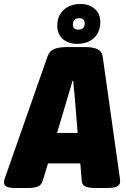

<svg xmlns="http://www.w3.org/2000/svg" viewBox="-58 -937 630 959"><path d="M18 2Q-13 2 -25.5 -5Q-38 -12 -38 -27Q-38 -36 -34.5 -45.5Q-31 -55 -27 -66L179 -654Q189 -683 213.5 -692.5Q238 -702 279 -702H365Q406 -702 428.5 -691.5Q451 -681 455 -654L538 -66Q540 -55 541 -45.5Q542 -36 542 -29Q541 -13 526.5 -5.5Q512 2 473 2H417Q390 2 371 -4.5Q352 -11 350 -36L343 -121H182L156 -36Q149 -12 130.5 -5Q112 2 83 2ZM285 -468 227 -273H330L314 -468Q312 -483 310.5 -499.5Q309 -516 308 -533H304Q299 -516 294.5 -499.5Q290 -483 285 -468ZM327 -718Q282 -718 255 -743Q228 -768 228 -808Q228 -858 260 -887.5Q292 -917 344 -917Q389 -917 416 -892Q443 -867 443 -827Q443 -777 411.5 -747.5Q380 -718 327 -718ZM334 -789Q365 -789 365 -821Q365 -846 338 -846Q306 -846 306 -814Q306 -789 334 -789Z"/></svg>

Font: Asap Semi Condensed Semi Condensed Black
Style: Italic
Weight: 900
Width: 4
Italic angle: -6°
Designer: Pablo Cosgaya
Foundry: Omnibus-Type
Version: Version 3.001; ttfautohint (v1.8.4.7-5d5b)